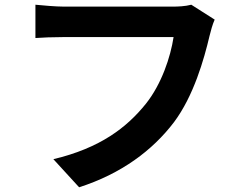

<svg xmlns="http://www.w3.org/2000/svg" viewBox="-20 -749 1040 813"><path d="M889 -666 790 -729C764 -722 732 -721 712 -721C656 -721 324 -721 250 -721C217 -721 160 -726 130 -729V-588C156 -590 204 -592 249 -592C324 -592 655 -592 715 -592C702 -507 664 -393 598 -310C517 -209 404 -122 206 -75L315 44C493 -13 626 -112 717 -232C800 -343 844 -498 867 -596C872 -617 880 -646 889 -666Z"/></svg>

Font: Noto Sans JP
Style: Bold
Weight: 700
Designer: Ryoko NISHIZUKA 西塚涼子 (kana, bopomofo & ideographs); Paul D. Hunt (Latin, Greek & Cyrillic); Sandoll Communications 산돌커뮤니
Foundry: Adobe
Version: Version 2.004;hotconv 1.0.118;makeotfexe 2.5.65603